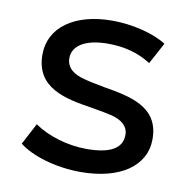

<svg xmlns="http://www.w3.org/2000/svg" viewBox="-66 -601 668 672"><g transform="rotate(10 268.0 -264.5)"><path d="M43 -56C88 -20 175 6 262 6C403 6 491 -55 491 -151C491 -267 386 -285 292 -301C260 -307 235 -312 218 -317C182 -326 155 -345 155 -380C155 -424 199 -453 280 -453C339 -453 390 -439 433 -411L474 -487C429 -516 352 -535 281 -535C146 -535 60 -472 60 -376C60 -257 166 -237 263 -222C294 -217 319 -212 336 -208C370 -199 395 -181 395 -149C395 -101 353 -77 269 -77C201 -77 130 -99 83 -132Z"/></g></svg>

Font: Malon Grotesk Med
Style: Regular
Weight: 500
Designer: Julieta Ulanovsky
Foundry: Julieta Ulanovsky
Version: Version 7.200